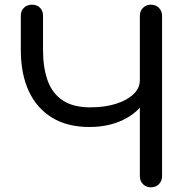

<svg xmlns="http://www.w3.org/2000/svg" viewBox="-20 -801 813 821"><path d="M362 -258Q268 -258 202.5 -298Q137 -338 103 -411.5Q69 -485 69 -587V-734Q69 -755 82.5 -768Q96 -781 117 -781Q138 -781 151 -768Q164 -755 164 -734V-587Q164 -511 184 -456Q204 -401 248.5 -371.5Q293 -342 366 -342Q428 -342 475.5 -357Q523 -372 550.5 -398Q578 -424 578 -458H625Q624 -400 589.5 -354.5Q555 -309 496 -283.5Q437 -258 362 -258ZM625 0Q605 0 591.5 -13.5Q578 -27 578 -48V-733Q578 -754 591.5 -767.5Q605 -781 625 -781Q646 -781 659.5 -767.5Q673 -754 673 -733V-48Q673 -27 659.5 -13.5Q646 0 625 0Z"/></svg>

Font: Comfortaa SemiBold
Style: Regular
Weight: 600
Designer: Johan Aakerlund
Foundry: Johan Aakerlund
Version: Version 3.104; ttfautohint (v1.8.1.43-b0c9)